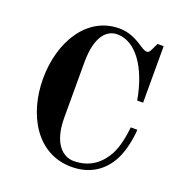

<svg xmlns="http://www.w3.org/2000/svg" viewBox="-134 -846 927 980"><g transform="rotate(20 330.0 -356.0)"><path d="M70 -356C70 -168 166 18 360 18C460 18 531 -31 571 -109C595 -156 608 -220 612 -275H576C571 -228 561 -168 537 -123C507 -67 454 -14 360 -14C304 -14 240 -62 240 -206V-506C240 -650 294 -698 350 -698C450 -698 530 -586 560 -415H592V-722H559L541 -685C536 -674 531 -666 519 -666C511 -666 499 -672 485 -681C445 -708 404 -730 350 -730C174 -730 70 -556 70 -356Z"/></g></svg>

Font: Old Standard
Style: Bold
Weight: 700
Designer: Alexey Kryukov <alexios@thessalonica.org.ru>
Version: Version 2.0.2